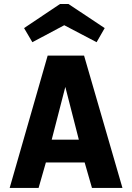

<svg xmlns="http://www.w3.org/2000/svg" viewBox="-20 -930 654 950"><path d="M99.1 -791 276.9 -910.2H318.8L498 -791L458 -721.2L297.9 -805.2L140.1 -721.2ZM170.9 0H27.8L215.8 -654.8H396L585.9 0H435.1L398.9 -126H207ZM235.8 -238.8H370.1L303.2 -500Z"/></svg>

Font: IntelOne Mono Bold
Style: Regular
Weight: 700
Designer: Fred Shallcrass
Foundry: Frere-Jones Type LLC
Version: Version 1.200;hotconv 1.1.0;makeotfexe 2.6.0;FJTRelease1.2